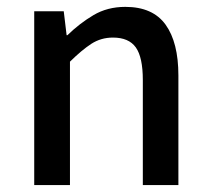

<svg xmlns="http://www.w3.org/2000/svg" viewBox="-20 -536 610 556"><path d="M79.1 0V-503.4H164.6L172.9 -434.1H175.3Q210.4 -468.3 250.7 -492.2Q291 -516.1 342.8 -516.1Q422.4 -516.1 459.5 -464.6Q496.6 -413.1 496.6 -317.4V0H393.6V-304.2Q393.6 -370.1 373.3 -398.7Q353 -427.2 307.1 -427.2Q272.5 -427.2 244.6 -409.2Q216.8 -391.1 182.6 -357.4V0Z"/></svg>

Font: Akatab SemiBold
Style: Regular
Weight: 600
Designer: SIL Global
Foundry: SIL Global
Version: Version 4.100